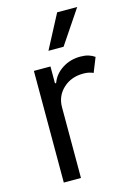

<svg xmlns="http://www.w3.org/2000/svg" viewBox="-119 -845 623 906"><g transform="rotate(-15 192.0 -392.0)"><path d="M76.7 0V-545.5H157.7V-463.1H163.4Q177.9 -503.6 217 -528.8Q256 -554 305.4 -554Q328.1 -554 345.2 -548.7Q362.2 -543.3 375 -534.1L346.6 -463.1Q337.7 -467.7 325.8 -470.3Q313.9 -473 298.3 -473Q238.6 -473 199.6 -436.6Q160.5 -400.2 160.5 -345.2V0ZM167.6 -619.3 254.3 -784.1H352.3L241.5 -619.3Z"/></g></svg>

Font: Inter UI
Style: Regular
Weight: 400
Designer: Rasmus Andersson
Foundry: rsms
Version: 3.2;8d6f07862